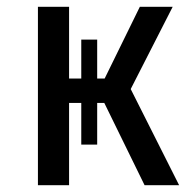

<svg xmlns="http://www.w3.org/2000/svg" viewBox="-20 -547 574 567"><path d="M509 0H407L288 -243H267V-120H220V-243H184V0H92V-527H184V-315H220V-430H267V-315H289L393 -527H490L366 -284Z"/></svg>

Font: FiraGOUPP
Style: Medium
Weight: 400
Designer: bBox Type
Foundry: bBox Type GmbH
Version: Version 1.001